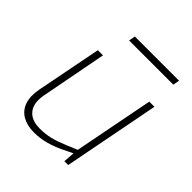

<svg xmlns="http://www.w3.org/2000/svg" viewBox="-183 -789 921 921"><g transform="rotate(45 277.5 -328.0)"><path d="M190 6Q144 6 111.5 -12.5Q79 -31 66 -67.5Q53 -104 63 -157L128 -490H163L98 -150Q88 -92 114 -59.5Q140 -27 197 -27Q235 -27 267.5 -35Q300 -43 343 -61L398 -84L477 -490H512L417 0H391L396 -66L402 -61L351 -36Q311 -16 270.5 -5Q230 6 190 6ZM201 -629 207 -662H507L501 -629Z"/></g></svg>

Font: REM Thin
Style: Italic
Weight: 250
Italic angle: -11°
Designer: Octavio Pardo
Foundry: Ashler Design
Version: Version 1.005;gftools[0.9.28]